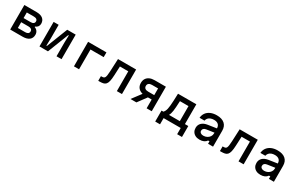

<svg xmlns="http://www.w3.org/2000/svg" viewBox="231 -2284 6287 4100"><g transform="rotate(30 3375.0 -234.0)"><path d="M131 0V-605H430Q533 -605 588 -561Q643 -517 643 -436Q643 -396 620.5 -365Q598 -334 558 -320V-307Q603 -292 628.5 -256Q654 -220 654 -171Q654 -89 597.5 -44.5Q541 0 437 0ZM256 -111H437Q481 -111 505 -129Q529 -147 529 -182Q529 -217 505 -235Q481 -253 437 -253H256ZM256 -355H430Q475 -355 498.5 -373Q522 -391 522 -424Q522 -457 498.5 -475Q475 -493 430 -493H256Z M853 0V-605H977V-267L972 -89H986L1188 -605H1397V0H1273V-338L1278 -516H1264L1062 0Z M1703 0V-605H2155V-488H1829V0Z M2307 8V-107H2325Q2353 -107 2371 -112.5Q2389 -118 2400 -137Q2411 -156 2417 -194.5Q2423 -233 2426 -298L2440 -605H2887V0H2761V-488H2555L2545 -266Q2541 -171 2527.5 -116Q2514 -61 2489 -34.5Q2464 -8 2426.5 0Q2389 8 2338 8Z M3495 0V-216H3344Q3273 -216 3222 -239.5Q3171 -263 3144 -306Q3117 -349 3117 -410Q3117 -471 3144 -514.5Q3171 -558 3222 -581.5Q3273 -605 3344 -605H3621V0ZM3097 0 3276 -238H3419L3243 0ZM3344 -325H3495V-490H3344Q3295 -490 3268 -468.5Q3241 -447 3241 -407Q3241 -368 3268 -346.5Q3295 -325 3344 -325Z M3795 153V-117H3841Q3859 -136 3871.5 -160.5Q3884 -185 3892 -220.5Q3900 -256 3905 -307.5Q3910 -359 3913.5 -431.5Q3917 -504 3920 -605H4372V-117H4455V153H4336V0H3914V153ZM3979 -117H4246V-488H4035Q4031 -402 4027 -342Q4023 -282 4017 -241Q4011 -200 4002 -170.5Q3993 -141 3979 -117Z M5021 -381V-276L4820 -246Q4780 -240 4760.5 -220Q4741 -200 4741 -168Q4741 -137 4766.5 -117.5Q4792 -98 4833 -98Q4883 -98 4923 -119Q4963 -140 4986.5 -175.5Q5010 -211 5010 -255V-380Q5010 -441 4973 -474Q4936 -507 4868 -507Q4821 -507 4785 -493Q4749 -479 4726.5 -453.5Q4704 -428 4697 -390H4575Q4581 -462 4619 -513.5Q4657 -565 4721.5 -593Q4786 -621 4871 -621Q4997 -621 5065 -561.5Q5133 -502 5133 -391V0H5010V-61H4977Q4952 -24 4909.5 -4Q4867 16 4805 16Q4745 16 4701 -6.5Q4657 -29 4633 -69Q4609 -109 4609 -163Q4609 -238 4659 -286Q4709 -334 4802 -348Z M5307 8V-107H5325Q5353 -107 5371 -112.5Q5389 -118 5400 -137Q5411 -156 5417 -194.5Q5423 -233 5426 -298L5440 -605H5887V0H5761V-488H5555L5545 -266Q5541 -171 5527.5 -116Q5514 -61 5489 -34.5Q5464 -8 5426.5 0Q5389 8 5338 8Z M6521 -381V-276L6320 -246Q6280 -240 6260.5 -220Q6241 -200 6241 -168Q6241 -137 6266.5 -117.5Q6292 -98 6333 -98Q6383 -98 6423 -119Q6463 -140 6486.5 -175.5Q6510 -211 6510 -255V-380Q6510 -441 6473 -474Q6436 -507 6368 -507Q6321 -507 6285 -493Q6249 -479 6226.5 -453.5Q6204 -428 6197 -390H6075Q6081 -462 6119 -513.5Q6157 -565 6221.5 -593Q6286 -621 6371 -621Q6497 -621 6565 -561.5Q6633 -502 6633 -391V0H6510V-61H6477Q6452 -24 6409.5 -4Q6367 16 6305 16Q6245 16 6201 -6.5Q6157 -29 6133 -69Q6109 -109 6109 -163Q6109 -238 6159 -286Q6209 -334 6302 -348Z"/></g></svg>

Font: Martian Mono SemiExpanded Medium
Style: Regular
Weight: 500
Width: 6
Designer: Roman Shamin
Foundry: Evil Martians
Version: Version 1.000